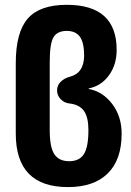

<svg xmlns="http://www.w3.org/2000/svg" viewBox="-20 -760 540 790"><path d="M343.8 -224.6Q343.8 -277.3 325.7 -303.2Q307.6 -329.1 267.6 -334Q245.1 -335.9 230 -351.6Q214.8 -367.2 214.8 -388.2Q214.8 -409.2 230 -423.8Q245.1 -438.5 267.6 -444.3Q325.2 -459 326.2 -530.3Q326.2 -585 308.6 -608.9Q291 -632.8 254.9 -632.8Q215.8 -632.8 200.2 -606.9Q184.6 -581.1 184.6 -504.9V-224.6Q184.6 -154.3 203.6 -125.5Q222.7 -96.7 264.6 -96.7Q306.6 -96.7 325.2 -126Q343.8 -155.3 343.8 -224.6ZM346.7 -393.6Q403.3 -382.8 441.9 -332Q480.5 -281.2 480.5 -210Q480.5 -102.5 423.3 -46.4Q366.2 9.8 259.8 9.8Q44.9 9.8 44.9 -210V-500Q44.9 -627 94.2 -683.6Q143.6 -740.2 254.9 -740.2Q460 -740.2 460 -554.7Q460 -494.1 428.7 -450.7Q397.5 -407.2 346.7 -396.5Q344.7 -396.5 344.7 -395Q344.7 -393.6 346.7 -393.6Z"/></svg>

Font: Rounded Mgen+ 1mn bold
Style: Bold
Weight: 700
Designer: [Source Han Sans]
Ryoko NISHIZUKA  (kana & ideographs); Paul D. Hunt (Latin, Greek & Cyrillic); Wenlong ZHANG  (bopomofo
Version: Version 1.059.20150602